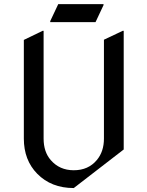

<svg xmlns="http://www.w3.org/2000/svg" viewBox="-20 -909 728 948"><path d="M344.2 19.5Q232.9 19.5 163.6 -51.3Q97.7 -118.7 97.7 -224.6V-711.9L190.4 -756.8H195.3V-224.6Q195.3 -159.2 230.5 -118.7Q273.9 -68.4 344.2 -68.4Q416 -68.4 458 -118.7Q493.2 -160.6 493.2 -224.6V-712.9L585.9 -756.8H590.8V-170.9ZM228 -799.8V-804.7L267.6 -888.7H491.2V-883.8L451.7 -799.8Z"/></svg>

Font: Nova Cut
Style: Book
Weight: 400
Version: Version 2.000